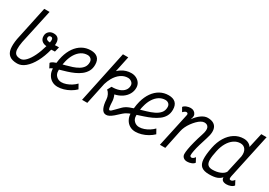

<svg xmlns="http://www.w3.org/2000/svg" viewBox="11 -1676 3589 2565"><g transform="rotate(30 1805.5 -393.0)"><path d="M609 -453 590 -377Q576 -377 562 -376.5Q548 -376 534 -374Q505 -260 458 -172.5Q411 -85 352.5 -35.5Q294 14 231 14Q153 14 111.5 -18Q70 -50 61 -113Q52 -176 68 -269L181 -800H263L148 -269Q135 -198 137.5 -152Q140 -106 163.5 -84Q187 -62 239 -62Q278 -62 318.5 -104Q359 -146 394.5 -219Q430 -292 455 -383Q409 -386 381.5 -411.5Q354 -437 354 -481Q353 -523 381.5 -551.5Q410 -580 457 -580Q508 -580 531.5 -548Q555 -516 547 -451Q561 -453 576 -453ZM410 -491Q410 -468 427 -458.5Q444 -449 471 -449Q475 -467 475 -484.5Q475 -502 468.5 -513Q462 -524 444 -524Q426 -524 418 -513.5Q410 -503 410 -491Z M1077 -165 1115 -97Q1081 -64 1036.5 -38.5Q992 -13 944.5 0.5Q897 14 854 14Q803 14 763.5 -10Q724 -34 702 -76Q680 -116 679 -169Q650 -158 637 -144L603 -210Q615 -229 646 -243Q663 -250 683 -257Q689 -312 702 -361Q725 -445 767.5 -505.5Q810 -566 869 -599Q928 -632 1001 -632Q1070 -632 1107 -597Q1144 -562 1144 -492Q1144 -434 1120 -391.5Q1096 -349 1056 -318Q1016 -287 966.5 -265Q917 -243 865.5 -227Q814 -211 767 -198Q762 -196 757 -195Q757 -185 757 -175Q757 -126 789.5 -95.5Q822 -65 867 -65Q902 -65 940 -78Q978 -91 1014 -113.5Q1050 -136 1077 -165ZM764 -279Q785 -284 807 -290Q854 -302 900 -317.5Q946 -333 983.5 -355Q1021 -377 1043 -408.5Q1065 -440 1065 -485Q1065 -519 1044 -537.5Q1023 -556 993 -556Q942 -556 899 -529Q856 -502 824 -452Q792 -402 775 -332Q768 -307 764 -279Z M1785 -109Q1739 -65 1706.5 -38Q1674 -11 1649.5 1.5Q1625 14 1602 14Q1556 14 1532.5 -36.5Q1509 -87 1505 -169Q1503 -204 1487 -236.5Q1471 -269 1447 -287L1480 -348Q1544 -347 1593 -364Q1642 -381 1669 -414Q1696 -447 1695 -491Q1694 -523 1668 -542.5Q1642 -562 1612 -562Q1554 -562 1503.5 -526.5Q1453 -491 1417 -427Q1393 -384 1377 -331L1307 0H1226L1395 -800H1477L1426 -558Q1448 -579 1473 -595Q1541 -639 1620 -639Q1663 -639 1697.5 -621.5Q1732 -604 1752.5 -574Q1773 -544 1774 -503Q1775 -450 1749 -403.5Q1723 -357 1675 -324.5Q1627 -292 1563 -278Q1574 -255 1580.5 -227.5Q1587 -200 1587 -179Q1589 -126 1595 -94Q1601 -62 1614 -62Q1625 -62 1638 -73.5Q1651 -85 1675 -110Q1699 -135 1739 -175Q1770 -205 1820 -226Q1850 -238 1882 -248Q1888 -308 1902 -361Q1925 -445 1967.5 -505.5Q2010 -566 2069 -599Q2128 -632 2201 -632Q2270 -632 2307 -597Q2344 -562 2344 -492Q2344 -434 2320 -391.5Q2296 -349 2254 -318Q2212 -287 2160.5 -263.5Q2109 -240 2054 -222Q2005 -205 1957 -190Q1957 -182 1957 -175Q1957 -126 1989.5 -95.5Q2022 -65 2067 -65Q2102 -65 2140 -78Q2178 -91 2214 -113.5Q2250 -136 2277 -165L2315 -97Q2281 -64 2236.5 -38.5Q2192 -13 2144.5 0.5Q2097 14 2054 14Q2003 14 1963.5 -10Q1924 -34 1902 -76Q1881 -114 1879 -163Q1865 -157 1852 -152Q1810 -133 1785 -109ZM1963 -273Q2006 -285 2048 -298Q2107 -315 2156 -338.5Q2205 -362 2235 -397Q2265 -432 2265 -485Q2265 -519 2244 -537.5Q2223 -556 2193 -556Q2142 -556 2099 -529Q2056 -502 2024 -452Q1992 -402 1975 -332Q1967 -304 1963 -273Z M2927 -98 2962 -32Q2949 -11 2917 1.5Q2885 14 2853 14Q2816 14 2794 -5.5Q2772 -25 2771 -56Q2770 -85 2778.5 -135.5Q2787 -186 2804.5 -253Q2822 -320 2848 -399Q2876 -481 2859.5 -518.5Q2843 -556 2795 -556Q2771 -556 2743.5 -540Q2716 -524 2689 -496.5Q2662 -469 2637.5 -435.5Q2613 -402 2595.5 -365Q2578 -328 2571 -293L2510 0H2427L2539 -517Q2539 -521 2540.5 -526Q2542 -531 2541 -535Q2540 -545 2533.5 -550.5Q2527 -556 2516 -556Q2507 -556 2495.5 -549.5Q2484 -543 2466 -525L2431 -586Q2445 -607 2477 -619.5Q2509 -632 2540 -632Q2569 -632 2590 -618.5Q2611 -605 2621 -582Q2631 -559 2622 -530L2613 -501Q2656 -562 2706 -597Q2756 -632 2802 -632Q2899 -632 2932.5 -570.5Q2966 -509 2926 -390Q2904 -322 2886.5 -262.5Q2869 -203 2860 -156.5Q2851 -110 2852 -83Q2853 -74 2860 -68Q2867 -62 2878 -62Q2890 -62 2903.5 -72Q2917 -82 2927 -98Z M3485 -62Q3497 -62 3510.5 -72Q3524 -82 3534 -98L3569 -32Q3556 -11 3524 1.5Q3492 14 3460 14Q3422 14 3401 -1Q3380 -16 3379 -49Q3355 -19 3312 -2.5Q3269 14 3191 14Q3112 14 3072.5 -17.5Q3033 -49 3028 -121Q3023 -193 3047 -312Q3066 -407 3110 -479Q3154 -551 3218 -591.5Q3282 -632 3359 -632Q3400 -632 3431.5 -615.5Q3463 -599 3478 -573L3529 -800H3611L3463 -111Q3459 -89 3461.5 -75.5Q3464 -62 3485 -62ZM3199 -62Q3267 -62 3318.5 -84Q3370 -106 3388 -140L3448 -411Q3457 -476 3430.5 -516Q3404 -556 3351 -556Q3298 -556 3252 -524.5Q3206 -493 3173 -436.5Q3140 -380 3124 -304Q3104 -214 3104.5 -161Q3105 -108 3128.5 -85Q3152 -62 3199 -62Z"/></g></svg>

Font: Victor Mono Thin Medium
Style: Italic
Weight: 500
Italic angle: -12°
Monospace: yes
Version: Version 1.561;gftools[0.9.30]